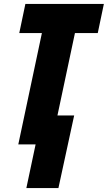

<svg xmlns="http://www.w3.org/2000/svg" viewBox="-20 -734 548 976"><path d="M161 0H73L193 -566H78L109 -714H508L477 -566H361L272 -147H357L277 222H114Z"/></svg>

Font: Noto Sans UI CondBlack
Style: Italic
Weight: 900
Width: 3
Italic angle: -12°
Designer: Monotype Design Team
Foundry: Monotype Imaging Inc.
Version: Version 1.001